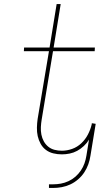

<svg xmlns="http://www.w3.org/2000/svg" viewBox="-20 -755 540 949"><path d="M222 174V156H243Q262 156 281 152.5Q300 149 318.5 140.5Q337 132 352.5 118.5Q368 105 379.5 88Q391 71 397.5 52.5Q404 34 407 15L420 -65Q410 -48 394.5 -33.5Q379 -19 361.5 -9.5Q344 0 324.5 4Q305 8 286 8Q264 8 243.5 3Q223 -2 207 -14Q191 -26 181 -44Q171 -62 166.5 -82Q162 -102 162.5 -124Q163 -146 166 -167L222 -502H98L99 -520H225L260 -735H280L245 -520H449L448 -502H242L186 -164Q183 -146 182 -127Q181 -108 184.5 -90Q188 -72 196.5 -56.5Q205 -41 218.5 -30Q232 -19 249.5 -14.5Q267 -10 286 -10Q311 -10 336.5 -19Q362 -28 382 -47Q402 -66 414.5 -90Q427 -114 433 -139L434 -146L453 -143L427 15Q424 36 416.5 57Q409 78 396.5 97Q384 116 366 131.5Q348 147 327.5 156.5Q307 166 285.5 170Q264 174 243 174Z"/></svg>

Font: Iosevka Curly Thin
Style: Italic
Weight: 100
Italic angle: -9°
Monospace: yes
Designer: Belleve Invis
Foundry: Belleve Invis
Version: Version 22.1.2; ttfautohint (v1.8.4)